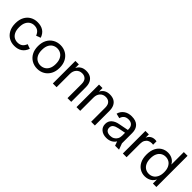

<svg xmlns="http://www.w3.org/2000/svg" viewBox="239 -1897 3095 3095"><g transform="rotate(45 1787.0 -349.5)"><path d="M282 12Q213 12 158 -19.5Q103 -51 70.5 -111.5Q38 -172 38 -258Q38 -344 70.5 -404Q103 -464 158 -495Q213 -526 281 -526Q361 -526 414.5 -491Q468 -456 493 -383L417 -354Q396 -406 363 -429Q330 -452 279 -452Q240 -452 205 -432Q170 -412 148 -369.5Q126 -327 126 -258Q126 -189 148 -145.5Q170 -102 205 -82.5Q240 -63 280 -63Q330 -63 363.5 -86Q397 -109 417 -161L494 -133Q468 -60 415 -24Q362 12 282 12Z M804 12Q734 12 677.5 -20.5Q621 -53 588.5 -113Q556 -173 556 -257Q556 -341 588.5 -401Q621 -461 677.5 -493.5Q734 -526 804 -526Q874 -526 930 -493.5Q986 -461 1019 -401Q1052 -341 1052 -257Q1052 -173 1019 -113Q986 -53 930 -20.5Q874 12 804 12ZM804 -63Q847 -63 883.5 -84Q920 -105 942 -148Q964 -191 964 -257Q964 -323 942 -366.5Q920 -410 883.5 -431Q847 -452 804 -452Q760 -452 723.5 -431Q687 -410 665.5 -366.5Q644 -323 644 -257Q644 -191 665.5 -148Q687 -105 723.5 -84Q760 -63 804 -63Z M1486 0V-321Q1486 -388 1454.5 -419.5Q1423 -451 1372 -451Q1312 -451 1274.5 -410.5Q1237 -370 1237 -302V0H1152V-514H1231V-433H1232Q1253 -477 1293 -501.5Q1333 -526 1391 -526Q1447 -526 1487 -504.5Q1527 -483 1549 -439.5Q1571 -396 1571 -331V0Z M2025 0V-321Q2025 -388 1993.5 -419.5Q1962 -451 1911 -451Q1851 -451 1813.5 -410.5Q1776 -370 1776 -302V0H1691V-514H1770V-433H1771Q1792 -477 1832 -501.5Q1872 -526 1930 -526Q1986 -526 2026 -504.5Q2066 -483 2088 -439.5Q2110 -396 2110 -331V0Z M2379 12Q2304 12 2256.5 -28Q2209 -68 2209 -135Q2209 -201 2254 -240.5Q2299 -280 2372 -293L2582 -334V-270L2409 -236Q2355 -225 2326 -202.5Q2297 -180 2297 -139Q2297 -99 2324 -77.5Q2351 -56 2399 -56Q2440 -56 2471 -73.5Q2502 -91 2519.5 -122Q2537 -153 2537 -194V-342Q2537 -394 2508.5 -424Q2480 -454 2427 -454Q2376 -454 2346 -430Q2316 -406 2305 -362L2223 -382Q2239 -446 2292.5 -486Q2346 -526 2428 -526Q2524 -526 2573 -477Q2622 -428 2622 -340V-105L2661 0H2571L2545 -72H2544Q2520 -32 2478 -10Q2436 12 2379 12Z M2748 0V-514H2827V-440H2828Q2843 -480 2877 -503Q2911 -526 2957 -526Q2967 -526 2976.5 -525Q2986 -524 2993 -522V-444Q2983 -446 2975 -446.5Q2967 -447 2957 -447Q2924 -447 2895.5 -431.5Q2867 -416 2850 -385Q2833 -354 2833 -307V0Z M3256 12Q3192 12 3140 -20Q3088 -52 3058.5 -112Q3029 -172 3029 -257Q3029 -343 3058.5 -403Q3088 -463 3139.5 -494.5Q3191 -526 3256 -526Q3289 -526 3321 -516Q3353 -506 3380.5 -484.5Q3408 -463 3426 -428H3427V-711H3512V0H3433V-91H3432Q3415 -54 3386.5 -31.5Q3358 -9 3324.5 1.5Q3291 12 3256 12ZM3274 -63Q3319 -63 3354.5 -84.5Q3390 -106 3411.5 -149.5Q3433 -193 3433 -258Q3433 -322 3411.5 -365.5Q3390 -409 3354.5 -430.5Q3319 -452 3274 -452Q3230 -452 3194.5 -430.5Q3159 -409 3138 -366Q3117 -323 3117 -258Q3117 -193 3138 -149.5Q3159 -106 3194.5 -84.5Q3230 -63 3274 -63Z"/></g></svg>

Font: TikTok Sans 24pt
Style: Regular
Weight: 400
Version: Version 4.000